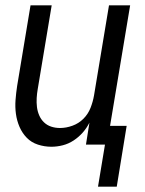

<svg xmlns="http://www.w3.org/2000/svg" viewBox="-20 -540 540 717"><path d="M346 157 372 0H301L314 -82Q304 -62 289 -45Q274 -28 255 -15.5Q236 -3 214.5 2.5Q193 8 172 8Q146 8 121.5 0Q97 -8 80 -25.5Q63 -43 53 -66Q43 -89 39.5 -114.5Q36 -140 38 -166.5Q40 -193 44 -219L94 -520H173L121 -208Q118 -191 117 -174Q116 -157 118 -140.5Q120 -124 126.5 -109Q133 -94 144.5 -83Q156 -72 171.5 -67Q187 -62 204 -62Q227 -62 250.5 -70.5Q274 -79 291.5 -96.5Q309 -114 318 -137Q327 -160 331 -183L387 -520H466L391 -70H453L416 157Z"/></svg>

Font: Iosevka Fixed
Style: Italic
Weight: 400
Italic angle: -9°
Monospace: yes
Designer: Belleve Invis
Foundry: Belleve Invis
Version: Version 33.2.4